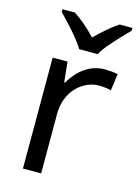

<svg xmlns="http://www.w3.org/2000/svg" viewBox="-117 -831 646 896"><g transform="rotate(15 206.5 -383.0)"><path d="M335 -546Q350 -546 367.5 -544.5Q385 -543 398 -540L387 -459Q374 -462 358.5 -464Q343 -466 329 -466Q298 -466 270 -453Q242 -440 220 -416.5Q198 -393 185.5 -360Q173 -327 173 -286V0H85V-536H157L167 -438H171Q188 -468 212 -492.5Q236 -517 267 -531.5Q298 -546 335 -546ZM194 -606Q181 -629 159 -655.5Q137 -682 113 -708Q89 -734 71 -753V-766H131Q157 -749 185 -725Q213 -701 238 -674Q265 -701 293 -725Q321 -749 347 -766H409V-753Q390 -734 365.5 -708Q341 -682 318.5 -655.5Q296 -629 284 -606Z"/></g></svg>

Font: Noto Sans Armenian
Style: Regular
Weight: 400
Designer: Monotype Design Team
Foundry: Monotype Imaging Inc.
Version: Version 2.007